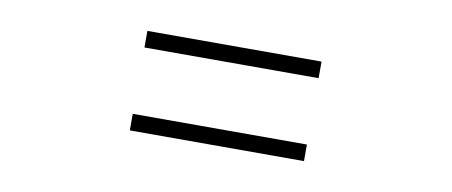

<svg xmlns="http://www.w3.org/2000/svg" viewBox="-36 -608 1073 456"><g transform="rotate(10 500.0 -380.0)"><path d="M710 -460H290V-500H710ZM710 -260H290V-300H710Z"/></g></svg>

Font: Noto Serif SC ExtraLight ExtraLight
Style: Regular
Weight: 250
Version: Version 2.002-H1;hotconv 1.1.0;makeotfexe 2.6.0